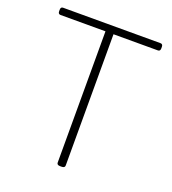

<svg xmlns="http://www.w3.org/2000/svg" viewBox="-129 -798 807 899"><g transform="rotate(20 274.5 -349.0)"><path d="M272 2Q264 2 260 -1Q256 -4 256 -10V-664H32Q20 -664 20 -678V-686Q20 -700 32 -700H517Q529 -700 529 -686V-678Q529 -664 517 -664H296V-10Q296 -4 292 -1Q288 2 280 2Z"/></g></svg>

Font: Asap Thin
Style: Regular
Weight: 250
Designer: Pablo Cosgaya
Foundry: Omnibus-Type
Version: Version 3.001